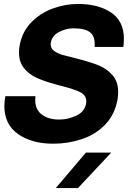

<svg xmlns="http://www.w3.org/2000/svg" viewBox="-20 -710 670 970"><path d="M2 -175Q2 -196 7 -224H159Q158 -217 158 -205Q158 -156 191.5 -131Q225 -106 279 -106Q323 -106 365 -125.5Q407 -145 415 -186Q416 -190 416 -198Q416 -229 385 -244.5Q354 -260 286 -277L257 -285Q202 -300 164 -317.5Q126 -335 101 -366Q76 -397 76 -445Q76 -465 80 -484Q93 -551 138.5 -597.5Q184 -644 246.5 -667Q309 -690 374 -690Q477 -690 541.5 -646.5Q606 -603 606 -514Q606 -494 603 -473H458Q462 -525 436 -546Q410 -567 352 -567Q315 -567 279.5 -549Q244 -531 237 -496Q236 -493 236 -486Q236 -465 254.5 -452Q273 -439 297.5 -432Q322 -425 380 -411Q439 -396 480 -379Q521 -362 549 -329.5Q577 -297 577 -245Q577 -223 573 -203Q558 -127 509 -78Q460 -29 391.5 -6.5Q323 16 249 16Q141 16 71.5 -32.5Q2 -81 2 -175ZM414 61H542L374 240H262Z"/></svg>

Font: Teachers
Style: Bold Italic
Weight: 700
Designer: Alfredo Marco Pradil & Chank Diesel
Version: Version 0.009